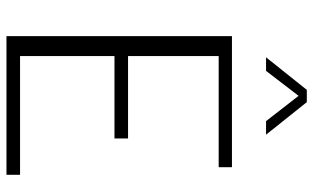

<svg xmlns="http://www.w3.org/2000/svg" viewBox="-212 -780 991 608"><g transform="rotate(90 284.0 -475.5)"><path d="M94 0V-714H509V-672H157V-385H418V-342H157V-43H533V0ZM363 -822 283 -925 204 -822H161L264 -951H303L406 -822Z"/></g></svg>

Font: Afta sans
Style: Regular
Weight: 400
Designer: par.qink
Foundry: Oriol Esparraguera Font
Version: Version 1.000